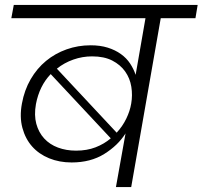

<svg xmlns="http://www.w3.org/2000/svg" viewBox="-20 -760 823 780"><path d="M490 -218Q459 -169 403.5 -134.5Q348 -100 271 -100Q221 -100 179.5 -117Q138 -134 110.5 -165Q83 -196 71 -240.5Q59 -285 69 -339Q79 -394 104.5 -438Q130 -482 167 -512.5Q204 -543 250.5 -559.5Q297 -576 348 -576Q387 -576 417.5 -566.5Q448 -557 471 -540.5Q494 -524 508.5 -502Q523 -480 531 -456L571 -686H26L36 -740H783L774 -686H633L513 0H451ZM354 -531Q315 -531 278 -518Q241 -505 211 -481L454 -221Q478 -247 493 -278Q508 -309 513 -339Q519 -373 513.5 -407.5Q508 -442 488.5 -469.5Q469 -497 436 -514Q403 -531 354 -531ZM289 -148Q333 -148 368 -161.5Q403 -175 430 -198L186 -459Q163 -435 148 -404.5Q133 -374 126 -337Q118 -292 127.5 -257Q137 -222 159.5 -197.5Q182 -173 215.5 -160.5Q249 -148 289 -148Z"/></svg>

Font: SVN-Poppins Light
Style: Italic
Weight: 300
Italic angle: -10°
Designer: Ninad Kale (Devanagari), Jonny Pinhorn (Latin)
Foundry: Indian Type Foundry
Version: Version 3.002 2017; ttfautohint (v1.8.3)